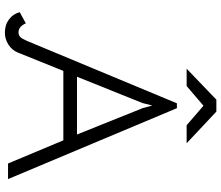

<svg xmlns="http://www.w3.org/2000/svg" viewBox="-80 -815 908 788"><g transform="rotate(90 374.0 -421.0)"><path d="M30 -48 76 -73Q81 -60 90.5 -51.5Q100 -43 113 -43Q125 -43 132.5 -51Q140 -59 148 -78L404 -693H424L715 0H651L556 -227H271L196 -41Q186 -16 163 -1.5Q140 13 114 13Q82 13 59.5 -4Q37 -21 30 -48ZM532 -283 424 -552 413 -592 403 -552 295 -283ZM389 -855H438L568 -733H494L414 -802L333 -733H262Z"/></g></svg>

Font: Bellota
Style: Regular
Weight: 400
Designer: Kemie Guaida
Foundry: Kemie Guaida
Version: Version 4.001